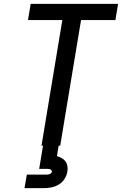

<svg xmlns="http://www.w3.org/2000/svg" viewBox="-20 -755 640 995"><path d="M195 0 303 -651H125L139 -735H592L578 -651H400L292 0ZM107 220 119 150H219Q223 150 227.5 149.5Q232 149 236.5 147.5Q241 146 244.5 142.5Q248 139 249 135Q249 131 246.5 127.5Q244 124 240.5 122.5Q237 121 232.5 120.5Q228 120 224 120H183L203 0H284L275 54Q288 58 300 64.5Q312 71 319.5 81.5Q327 92 329.5 106Q332 120 329 135Q326 154 314.5 172Q303 190 285 201Q267 212 247 216Q227 220 207 220Z"/></svg>

Font: Iosevka Curly MdExObl
Style: Regular
Weight: 500
Width: 7
Italic angle: -9°
Monospace: yes
Designer: Belleve Invis
Foundry: Belleve Invis
Version: Version 11.1.0; ttfautohint (v1.8.3)